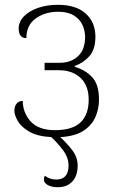

<svg xmlns="http://www.w3.org/2000/svg" viewBox="-20 -563 496 801"><path d="M221 218Q194 218 178.5 208.5Q163 199 163 186Q163 177 167 170Q187 186 215 186Q266 186 266 127Q266 94 242.5 63Q219 32 194 9Q137 6 103.5 -13Q70 -32 55 -57Q40 -82 40 -101Q40 -120 49.5 -131Q59 -142 75 -142Q75 -93 108 -56.5Q141 -20 210 -20Q282 -20 316 -52.5Q350 -85 350 -147Q350 -206 316 -238Q282 -270 226 -270H166V-301H229Q276 -301 305.5 -328.5Q335 -356 335 -409Q335 -435 324 -459Q313 -483 288 -498.5Q263 -514 223 -514Q168 -514 129 -486Q90 -458 90 -404Q58 -404 58 -444Q58 -472 79.5 -494.5Q101 -517 138.5 -530Q176 -543 221 -543Q297 -543 337.5 -506.5Q378 -470 378 -410Q378 -356 352.5 -328Q327 -300 292 -288V-284Q335 -272 364 -241.5Q393 -211 393 -147Q393 -108 377.5 -73.5Q362 -39 326.5 -16.5Q291 6 231 9Q256 31 280 61.5Q304 92 304 128Q304 170 282 194Q260 218 221 218Z"/></svg>

Font: Noto Serif ExtraLight
Style: Regular
Weight: 200
Designer: Monotype Design Team
Foundry: Monotype Imaging Inc.
Version: Version 2.015; ttfautohint (v1.8.4.7-5d5b)